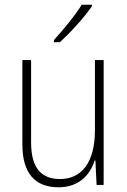

<svg xmlns="http://www.w3.org/2000/svg" viewBox="-20 -785 540 815"><path d="M209 -615V-606H234C279 -646 338 -712 370 -758V-765H327C298 -718 253 -664 209 -615ZM229 10C317 10 363 -45 382 -104H385L390 0H420V-530H383V-233C383 -92 324 -25 235 -25C157 -25 112 -70 112 -180V-530H75V-172C75 -51 127 10 229 10Z"/></svg>

Font: Noto Sans Mono ExtraCondensed ExtraLight
Style: Regular
Weight: 200
Width: 2
Designer: Monotype Design Team
Foundry: Monotype Imaging Inc.
Version: Version 2.014